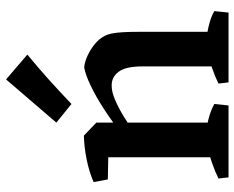

<svg xmlns="http://www.w3.org/2000/svg" viewBox="-92 -700 792 649"><g transform="rotate(-90 304.5 -376.0)"><path d="M97 0V-447L170 -489L214 -447V0ZM404 0V-292Q404 -348 385.5 -372Q367 -396 338 -395Q318 -395 291 -383.5Q264 -372 236 -355Q208 -338 184 -320L170 -356Q215 -392 259 -420.5Q303 -449 340 -466.5Q377 -484 401 -488Q420 -486 440.5 -476.5Q461 -467 479 -452.5Q497 -438 507 -419Q512 -410 515 -396Q518 -382 519.5 -359Q521 -336 521 -299V0ZM22 -408 13 -456Q47 -471 89 -479.5Q131 -488 170 -489L178 -449L123 -406ZM29 0 25 -34Q47 -45 78.5 -56Q110 -67 132 -72L119 0ZM162 0 171 -79Q198 -75 227 -67.5Q256 -60 277 -48L272 0ZM350 0 346 -34Q368 -45 399.5 -56Q431 -67 453 -72L440 0ZM469 0 478 -79Q506 -75 538.5 -67.5Q571 -60 591 -48L586 0ZM277 -531 214 -582 360 -752 444 -680Q399 -643 359 -607Q319 -571 277 -531Z"/></g></svg>

Font: Eczar Medium
Style: Regular
Weight: 500
Designer: Vaibhav Singh
Foundry: Rosetta Type Foundry
Version: Version 2.000